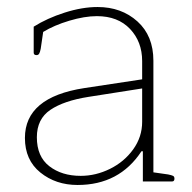

<svg xmlns="http://www.w3.org/2000/svg" viewBox="-20 -517 546 547"><path d="M51 -124Q51 -240 220 -266L385 -291V-343Q385 -398 350.5 -434.5Q316 -471 256 -471Q221 -471 177.5 -458Q134 -445 103 -426L96 -378Q94 -368 91.5 -364Q89 -360 84 -360Q76 -360 76 -367V-441Q114 -465 164 -481Q214 -497 258 -497Q326 -497 371.5 -456Q417 -415 417 -344V-26L459 -20Q469 -18 473 -16Q477 -14 477 -8Q477 0 470 0H387V-86H383Q320 10 201 10Q139 10 95 -25.5Q51 -61 51 -124ZM385 -170V-265L232 -241Q162 -230 123.5 -204Q85 -178 85 -126Q85 -71 120.5 -43.5Q156 -16 210 -16Q253 -16 293.5 -36Q334 -56 359.5 -91.5Q385 -127 385 -170Z"/></svg>

Font: Maitree ExtraLight
Style: Regular
Weight: 275
Designer: CadsonDemak Team
Foundry: CadsonDemak
Version: Version 1.003